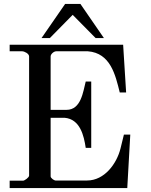

<svg xmlns="http://www.w3.org/2000/svg" viewBox="-20 -950 762 970"><path d="M28.8 -37.1V0H623L638.2 -270H606L588.9 -200.2C569.8 -123 507.8 -38.1 419.9 -38.1H259.8C253.9 -38.1 235.8 -49.8 235.8 -59.1V-355H306.2C384.8 -348.1 403.8 -265.1 413.1 -203.1H440.9V-538.1H413.1C399.9 -487.8 390.1 -395 315.9 -395H235.8V-665C235.8 -676.8 252 -690.9 264.2 -690.9H423.8C538.1 -682.1 563 -571.8 585 -482.9H617.2L602.1 -724.1H28.8V-690.9H91.8C103 -690.9 127 -679.2 127 -665V-63C127 -53.2 104 -37.1 96.2 -37.1ZM231.9 -757.8C231.9 -757.8 347.2 -875 347.2 -875C347.2 -875 462.9 -757.8 462.9 -757.8C462.9 -757.8 504.9 -757.8 504.9 -757.8C504.9 -757.8 386.2 -930.2 386.2 -930.2C386.2 -930.2 309.1 -930.2 309.1 -930.2L189.9 -757.8Z"/></svg>

Font: MusGlyphs-Text
Style: Regular
Weight: 400
Version: Version 2.1.1